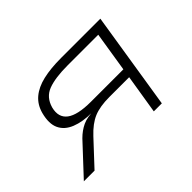

<svg xmlns="http://www.w3.org/2000/svg" viewBox="-97 -703 914 914"><g transform="rotate(-45 360.5 -246.0)"><path d="M32 0 172 -150Q198 -176 228.5 -190.5Q259 -205 309 -205H311L290 -204Q228 -204 184.5 -221.5Q141 -239 124 -275Q107 -311 122 -369Q134 -414 166 -441Q198 -468 249 -480Q300 -492 371 -492H635L557 0H503L535 -198H402Q338 -198 297.5 -181Q257 -164 216 -120L104 0ZM324 -244H542L574 -445H367Q284 -445 236.5 -427Q189 -409 174 -355Q160 -300 197 -272Q234 -244 324 -244Z"/></g></svg>

Font: Nunito Sans 7pt Expanded ExtraLight
Style: Italic
Weight: 250
Width: 7
Italic angle: -9°
Designer: Vernon Adams
Foundry: Vernon Adams
Version: Version 3.101;gftools[0.9.27]